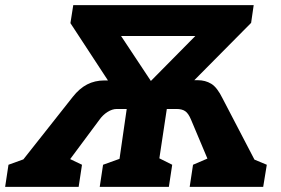

<svg xmlns="http://www.w3.org/2000/svg" viewBox="-54 -727 1094 747"><path d="M936 -106 984 -86 970 0H684L697 -86L753 -110L689 -262Q679 -286 666.5 -294.5Q654 -303 633 -303H595L566 -111L616 -86L603 0H334L347 -86L411 -109L439 -303H400Q383 -303 364.5 -291.5Q346 -280 332 -260L219 -108L265 -86L252 0H-34L-21 -86L37 -107L229 -350Q255 -383 285 -398.5Q315 -414 352 -414H366L220 -637L231 -707H933L923 -638L702 -415H715Q745 -415 768 -401Q791 -387 812 -344ZM417 -587 533 -412 706 -587Z"/></svg>

Font: Bitter Pro ExtraBold
Style: Italic
Weight: 800
Italic angle: -9°
Designer: Sol Matas, and Bitter project Authors
Foundry: Sol Matas
Version: Version 1.010